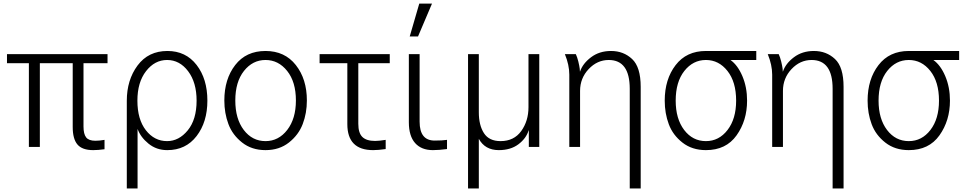

<svg xmlns="http://www.w3.org/2000/svg" viewBox="-20 -812 5325 1061"><path d="M18.6 -462.9V-512.7H574.2V-462.9H441.4V-113.3Q441.4 -71.3 456.1 -52.7Q470.7 -34.2 506.8 -34.2Q530.3 -34.2 557.6 -39.1V12.7Q521.5 17.6 495.1 17.6Q434.6 17.6 408.2 -13.2Q381.8 -43.9 381.8 -110.4V-462.9H200.2V0H139.6V-462.9Z M903.3 -32.2Q968.8 -32.2 1017.6 -91.8Q1066.4 -151.4 1066.4 -255.9Q1066.4 -356.4 1019.5 -418.5Q972.7 -480.5 903.3 -480.5Q835 -480.5 787.1 -418.9Q739.3 -357.4 739.3 -255.9Q739.3 -152.3 786.1 -92.3Q833 -32.2 903.3 -32.2ZM680.7 229.5V-254.9Q680.7 -370.1 740.2 -450.2Q799.8 -530.3 905.3 -530.3Q1006.8 -530.3 1066.4 -453.1Q1126 -376 1126 -255.9Q1126 -137.7 1066.4 -60.1Q1006.8 17.6 904.3 17.6Q844.7 17.6 800.8 -18.1Q756.8 -53.7 740.2 -99.6V229.5Z M1280.3 -256.8Q1280.3 -155.3 1327.1 -93.8Q1374 -32.2 1447.3 -32.2Q1519.5 -32.2 1567.4 -94.2Q1615.2 -156.2 1615.2 -256.8Q1615.2 -359.4 1566.9 -419.9Q1518.6 -480.5 1447.3 -480.5Q1376 -480.5 1328.1 -419.9Q1280.3 -359.4 1280.3 -256.8ZM1219.7 -256.8Q1219.7 -375 1279.8 -452.6Q1339.8 -530.3 1447.3 -530.3Q1553.7 -530.3 1614.7 -452.6Q1675.8 -375 1675.8 -256.8Q1675.8 -186.5 1652.8 -126.5Q1629.9 -66.4 1576.7 -24.4Q1523.4 17.6 1447.3 17.6Q1371.1 17.6 1317.9 -24.4Q1264.6 -66.4 1242.2 -126.5Q1219.7 -186.5 1219.7 -256.8Z M1746.1 -462.9V-512.7H2133.8V-462.9H1960V-127.9Q1960 -77.1 1982.4 -55.2Q2004.9 -33.2 2052.7 -33.2Q2074.2 -33.2 2111.3 -39.1V11.7Q2070.3 17.6 2042 17.6Q1899.4 17.6 1899.4 -126V-462.9Z M2239.3 -136.7V-512.7H2298.8V-139.6Q2298.8 -35.2 2381.8 -35.2Q2425.8 -35.2 2450.2 -39.1V11.7Q2405.3 17.6 2372.1 17.6Q2308.6 17.6 2273.9 -21.5Q2239.3 -60.5 2239.3 -136.7ZM2244.1 -610.4 2296.9 -792H2367.2L2290 -610.4Z M2566.4 229.5V-512.7H2626V-191.4Q2626 -120.1 2654.3 -76.2Q2682.6 -32.2 2746.1 -32.2Q2820.3 -32.2 2860.4 -87.9Q2900.4 -143.6 2900.4 -219.7V-512.7H2960V0H2902.3V-91.8H2901.4Q2887.7 -46.9 2844.7 -14.6Q2801.8 17.6 2736.3 17.6Q2660.2 17.6 2626 -44.9V229.5Z M3101.6 -512.7H3162.1Q3169.9 -496.1 3175.8 -472.2Q3181.6 -448.2 3183.6 -432.6L3184.6 -417H3185.5Q3200.2 -460.9 3246.1 -495.6Q3292 -530.3 3356.4 -530.3Q3425.8 -530.3 3473.1 -485.8Q3520.5 -441.4 3520.5 -332V229.5H3460V-321.3Q3460 -480.5 3343.8 -480.5Q3280.3 -480.5 3232.9 -430.2Q3185.5 -379.9 3185.5 -309.6V0H3126V-399.4Q3126 -453.1 3101.6 -512.7Z M3653.3 -255.9Q3653.3 -374 3713.4 -452.1Q3773.4 -530.3 3880.9 -530.3H4159.2V-480.5H4016.6Q4056.6 -452.1 4082.5 -391.1Q4108.4 -330.1 4108.4 -255.9Q4108.4 -145.5 4050.3 -64Q3992.2 17.6 3880.9 17.6Q3804.7 17.6 3751.5 -23.9Q3698.2 -65.4 3675.8 -125.5Q3653.3 -185.5 3653.3 -255.9ZM3713.9 -255.9Q3713.9 -155.3 3760.7 -93.8Q3807.6 -32.2 3880.9 -32.2Q3953.1 -32.2 4000.5 -93.8Q4047.9 -155.3 4047.9 -255.9Q4047.9 -359.4 4000 -419.9Q3952.1 -480.5 3880.9 -480.5Q3809.6 -480.5 3761.7 -419.9Q3713.9 -359.4 3713.9 -255.9Z M4222.7 -512.7H4283.2Q4291 -496.1 4296.9 -472.2Q4302.7 -448.2 4304.7 -432.6L4305.7 -417H4306.6Q4321.3 -460.9 4367.2 -495.6Q4413.1 -530.3 4477.5 -530.3Q4546.9 -530.3 4594.2 -485.8Q4641.6 -441.4 4641.6 -332V229.5H4581.1V-321.3Q4581.1 -480.5 4464.8 -480.5Q4401.4 -480.5 4354 -430.2Q4306.6 -379.9 4306.6 -309.6V0H4247.1V-399.4Q4247.1 -453.1 4222.7 -512.7Z M4774.4 -255.9Q4774.4 -374 4834.5 -452.1Q4894.5 -530.3 5002 -530.3H5280.3V-480.5H5137.7Q5177.7 -452.1 5203.6 -391.1Q5229.5 -330.1 5229.5 -255.9Q5229.5 -145.5 5171.4 -64Q5113.3 17.6 5002 17.6Q4925.8 17.6 4872.6 -23.9Q4819.3 -65.4 4796.9 -125.5Q4774.4 -185.5 4774.4 -255.9ZM4835 -255.9Q4835 -155.3 4881.8 -93.8Q4928.7 -32.2 5002 -32.2Q5074.2 -32.2 5121.6 -93.8Q5168.9 -155.3 5168.9 -255.9Q5168.9 -359.4 5121.1 -419.9Q5073.2 -480.5 5002 -480.5Q4930.7 -480.5 4882.8 -419.9Q4835 -359.4 4835 -255.9Z"/></svg>

Font: Gothic A1 Light
Style: Regular
Weight: 300
Version: Version 2.50